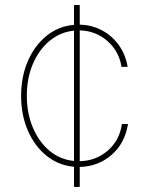

<svg xmlns="http://www.w3.org/2000/svg" viewBox="-20 -652 593 763"><path d="M274.1 90.9V10.7Q212.7 5.3 165.3 -32.7Q117.9 -70.7 90.9 -132.6Q63.9 -194.6 63.9 -271.3Q63.9 -347.3 90.7 -409.3Q117.5 -471.2 165 -509.6Q212.4 -547.9 274.1 -553.3V-632.1H296.9V-554Q344.8 -552.9 384.9 -531.6Q425.1 -510.3 452.1 -472.8Q479 -435.4 487.2 -386.4H463.1Q452.4 -449.6 406.1 -489.7Q359.7 -529.8 296.9 -531.2V-11.4Q360.8 -12.8 407.8 -53.1Q454.9 -93.4 464.5 -159.1H488.6Q476.9 -83.1 423.5 -36.6Q370 9.9 296.9 11.4V90.9ZM274.1 -12.4V-530.2Q220.2 -524.9 177.7 -490.1Q135.3 -455.3 111 -398.6Q86.6 -342 86.6 -271.3Q86.6 -202.4 110.3 -145.8Q133.9 -89.1 176.1 -53.4Q218.4 -17.8 274.1 -12.4Z"/></svg>

Font: Inter Thin BETA
Style: Regular
Weight: 100
Designer: Rasmus Andersson
Foundry: rsms
Version: Version 3.011;git-f93a4a705